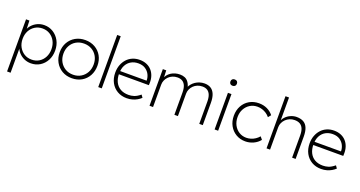

<svg xmlns="http://www.w3.org/2000/svg" viewBox="-48 -1541 4797 2561"><g transform="rotate(20 2350.5 -260.0)"><path d="M73 220V-520H121L126 -385L113 -373Q126 -418 157.5 -453.5Q189 -489 234 -510Q279 -531 332 -531Q401 -531 457.5 -496Q514 -461 547.5 -400Q581 -339 581 -260Q581 -182 548.5 -121Q516 -60 459.5 -25Q403 10 332 10Q279 10 234 -11Q189 -32 157.5 -67.5Q126 -103 113 -148L123 -135V220ZM528 -260Q528 -324 501.5 -374Q475 -424 429 -452.5Q383 -481 324 -481Q265 -481 218.5 -452.5Q172 -424 145.5 -374.5Q119 -325 119 -261Q119 -196 146 -146.5Q173 -97 219 -68.5Q265 -40 324 -40Q384 -40 430 -68.5Q476 -97 502 -147Q528 -197 528 -260Z M645 -263Q645 -341 679.5 -401.5Q714 -462 774.5 -496.5Q835 -531 913 -531Q991 -531 1051.5 -496.5Q1112 -462 1146 -401.5Q1180 -341 1180 -263Q1180 -184 1146 -122Q1112 -60 1051.5 -25Q991 10 913 10Q835 10 774.5 -25Q714 -60 679.5 -122Q645 -184 645 -263ZM1127 -263Q1127 -326 1099.5 -375.5Q1072 -425 1023.5 -453Q975 -481 913 -481Q850 -481 801.5 -453Q753 -425 725.5 -375.5Q698 -326 698 -263Q698 -198 725.5 -148Q753 -98 801.5 -69Q850 -40 913 -40Q975 -40 1023.5 -69Q1072 -98 1099.5 -148Q1127 -198 1127 -263Z M1287 0V-740H1337V0Z M1434 -261Q1434 -320 1452.5 -369Q1471 -418 1504 -454.5Q1537 -491 1583.5 -511Q1630 -531 1685 -531Q1739 -531 1782.5 -513Q1826 -495 1856 -461.5Q1886 -428 1901 -382.5Q1916 -337 1914 -282L1913 -255H1471V-301H1886L1864 -283V-307Q1864 -347 1844.5 -387Q1825 -427 1785 -454Q1745 -481 1684 -481Q1627 -481 1582.5 -456Q1538 -431 1512.5 -383Q1487 -335 1487 -264Q1487 -196 1512 -145.5Q1537 -95 1584.5 -67.5Q1632 -40 1701 -40Q1738 -40 1777 -52Q1816 -64 1865 -104L1891 -67Q1869 -46 1839 -28.5Q1809 -11 1772 -0.5Q1735 10 1692 10Q1617 10 1558.5 -24Q1500 -58 1467 -119Q1434 -180 1434 -261Z M2015 0V-520H2063L2068 -394L2056 -396Q2065 -428 2084.5 -453Q2104 -478 2130.5 -495.5Q2157 -513 2189 -522Q2221 -531 2257 -531Q2295 -531 2326.5 -518Q2358 -505 2381 -471Q2404 -437 2417 -375L2397 -389L2404 -406Q2414 -430 2433 -452.5Q2452 -475 2478 -492.5Q2504 -510 2536.5 -520.5Q2569 -531 2606 -531Q2658 -531 2695 -508Q2732 -485 2751.5 -437Q2771 -389 2771 -315V0H2721V-313Q2721 -371 2706.5 -408.5Q2692 -446 2663.5 -464.5Q2635 -483 2593 -483Q2554 -483 2522 -469.5Q2490 -456 2467 -433Q2444 -410 2431 -380.5Q2418 -351 2418 -318V0H2368V-313Q2368 -371 2353.5 -408.5Q2339 -446 2310 -464.5Q2281 -483 2239 -483Q2201 -483 2169 -469.5Q2137 -456 2114 -433Q2091 -410 2078 -380.5Q2065 -351 2065 -318V0Z M2939 0V-520H2989V0ZM2918 -674Q2918 -694 2930 -706.5Q2942 -719 2964 -719Q2986 -719 2998 -707Q3010 -695 3010 -674Q3010 -654 2998 -641.5Q2986 -629 2964 -629Q2942 -629 2930 -641Q2918 -653 2918 -674Z M3117 -261Q3117 -340 3150.5 -401Q3184 -462 3243 -496.5Q3302 -531 3379 -531Q3443 -531 3495.5 -506Q3548 -481 3583 -436L3551 -397Q3529 -424 3501 -442.5Q3473 -461 3441 -471Q3409 -481 3375 -481Q3316 -481 3270 -452.5Q3224 -424 3197 -374.5Q3170 -325 3170 -261Q3170 -197 3196.5 -147Q3223 -97 3269 -68.5Q3315 -40 3372 -40Q3405 -40 3437 -50Q3469 -60 3497 -78.5Q3525 -97 3548 -124L3580 -85Q3544 -40 3489.5 -15Q3435 10 3376 10Q3301 10 3242.5 -25Q3184 -60 3150.5 -121Q3117 -182 3117 -261Z M3676 -740H3726V-400L3714 -381Q3725 -428 3756 -461.5Q3787 -495 3828.5 -513Q3870 -531 3912 -531Q3972 -531 4011.5 -508Q4051 -485 4070 -437Q4089 -389 4089 -315V0H4039V-313Q4039 -371 4024 -408.5Q4009 -446 3978.5 -464.5Q3948 -483 3901 -483Q3864 -483 3832 -469.5Q3800 -456 3776.5 -433Q3753 -410 3739.5 -380.5Q3726 -351 3726 -318V0H3701Q3700 0 3694.5 0Q3689 0 3676 0Z M4193 -261Q4193 -320 4211.5 -369Q4230 -418 4263 -454.5Q4296 -491 4342.5 -511Q4389 -531 4444 -531Q4498 -531 4541.5 -513Q4585 -495 4615 -461.5Q4645 -428 4660 -382.5Q4675 -337 4673 -282L4672 -255H4230V-301H4645L4623 -283V-307Q4623 -347 4603.5 -387Q4584 -427 4544 -454Q4504 -481 4443 -481Q4386 -481 4341.5 -456Q4297 -431 4271.5 -383Q4246 -335 4246 -264Q4246 -196 4271 -145.5Q4296 -95 4343.5 -67.5Q4391 -40 4460 -40Q4497 -40 4536 -52Q4575 -64 4624 -104L4650 -67Q4628 -46 4598 -28.5Q4568 -11 4531 -0.5Q4494 10 4451 10Q4376 10 4317.5 -24Q4259 -58 4226 -119Q4193 -180 4193 -261Z"/></g></svg>

Font: Mach ExtraLight
Style: Regular
Weight: 250
Version: Version 1.002